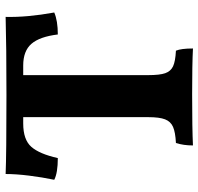

<svg xmlns="http://www.w3.org/2000/svg" viewBox="-32 -688 722 699"><g transform="rotate(-90 329.5 -338.0)"><path d="M634 -502Q604 -489 554 -489Q546 -555 520 -585Q494 -615 441 -615H406V-160Q406 -118 413 -98Q420 -78 438 -69.5Q456 -61 495 -59Q503 -40 503 3Q445 0 337 0Q211 0 150 3Q150 -32 159 -59Q198 -61 217.5 -69.5Q237 -78 245 -98.5Q253 -119 253 -160V-615H230Q171 -615 145 -585.5Q119 -556 104 -489Q50 -489 25 -502Q34 -545 40 -593Q46 -641 46 -679Q118 -676 333 -676Q512 -676 618 -679Q616 -601 634 -502Z"/></g></svg>

Font: Vollkorn SC
Style: Bold
Weight: 700
Designer: Friedrich Althausen
Foundry: Friedrich Althausen
Version: Version 4.015